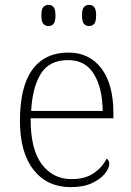

<svg xmlns="http://www.w3.org/2000/svg" viewBox="-20 -759 539 789"><path d="M270 10Q174 10 118 -61Q62 -132 62 -262Q62 -404 113.5 -473.5Q165 -543 261 -543Q347 -543 396.5 -478Q446 -413 446 -294V-273H106Q105 -147 151 -85Q197 -23 274 -23Q330 -23 365.5 -47.5Q401 -72 418 -107Q423 -104 426 -99Q429 -94 429 -86Q429 -68 411 -45.5Q393 -23 358 -6.5Q323 10 270 10ZM402 -303Q401 -397 366 -454.5Q331 -512 260 -512Q182 -512 147.5 -455.5Q113 -399 108 -303ZM346 -652Q333 -652 325 -661Q317 -670 317 -696Q317 -721 325 -730Q333 -739 346 -739Q359 -739 367 -730Q375 -721 375 -696Q375 -670 367 -661Q359 -652 346 -652ZM179 -652Q166 -652 158 -661Q150 -670 150 -696Q150 -721 158 -730Q166 -739 179 -739Q192 -739 200 -730Q208 -721 208 -696Q208 -670 200 -661Q192 -652 179 -652Z"/></svg>

Font: Noto Serif Hebrew ExtraLight
Style: Regular
Weight: 250
Version: Version 2.003